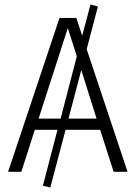

<svg xmlns="http://www.w3.org/2000/svg" viewBox="-20 -765 605 855"><path d="M204 70 171 62 236 -187H135L75 0H16L245 -685H320L346 -606L383 -745L416 -736L366 -546L548 0H486L426 -187H272ZM250 -237 322 -514 282 -640 152 -237ZM410 -237 342 -453 285 -237Z"/></svg>

Font: Trujillo Light
Style: Regular
Weight: 300
Designer: Fira Sans original fonts by bBox Type GmbH, Carrois Corporate GbR, & Edenspiekermann AG / Changes by Cristiano Sobral
Foundry: Fira Sans original fonts by bBox Type GmbH, Carrois Corporate GbR, & Edenspiekermann AG / Changes by Cristiano Sobral
Version: Version 4.301;July 28, 2020;FontCreator 13.0.0.2655 64-bit